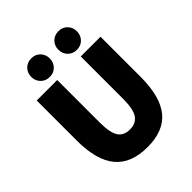

<svg xmlns="http://www.w3.org/2000/svg" viewBox="-235 -990 1141 1141"><g transform="rotate(-45 336.0 -419.0)"><path d="M67.9 -314V-649.9H240.2V-293.9Q240.2 -208 263.2 -172.1Q286.1 -136.2 337.9 -136.2Q390.1 -136.2 414.1 -172.4Q438 -208.5 438 -293.9V-649.9H604V-314Q604 -147 539.1 -67.4Q474.1 12.2 337.9 12.2Q201.2 12.2 134.5 -67.9Q67.9 -147.9 67.9 -314ZM166 -716.3Q144 -738.8 144 -772Q144 -805.2 166 -827.6Q188 -850.1 222.2 -850.1Q256.3 -850.1 278.1 -827.6Q299.8 -805.2 299.8 -772Q299.8 -738.8 278.1 -716.3Q256.3 -693.8 222.2 -693.8Q188 -693.8 166 -716.3ZM394 -716.3Q372.1 -738.8 372.1 -772Q372.1 -805.2 394 -827.6Q416 -850.1 450.2 -850.1Q484.4 -850.1 506.1 -827.6Q527.8 -805.2 527.8 -772Q527.8 -738.8 506.1 -716.3Q484.4 -693.8 450.2 -693.8Q416 -693.8 394 -716.3Z"/></g></svg>

Font: Source Sans Pro Black
Style: Regular
Weight: 900
Designer: Paul D. Hunt
Foundry: Adobe Systems Incorporated
Version: Version 2.020;PS 2.0;hotconv 1.0.86;makeotf.lib2.5.63406